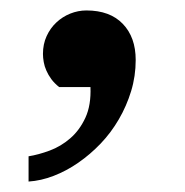

<svg xmlns="http://www.w3.org/2000/svg" viewBox="-20 -175 358 371"><path d="M242.2 -59.1Q242.2 -27.8 233.4 1Q224.6 29.8 209.7 55.4Q194.8 81.1 174.6 102.3Q154.3 123.5 131.3 139.4Q108.4 155.3 83.7 164.8Q59.1 174.3 35.2 175.8V127Q54.2 124 75.9 116Q97.7 107.9 115.7 92.3Q133.8 76.7 145 52.5Q156.2 28.3 154.8 -6.8H94.2Q85 -14.2 79.1 -22.2Q73.2 -30.3 69.6 -38.6Q65.9 -46.9 64.5 -55.2Q63 -63.5 63 -70.8Q63 -89.8 70.1 -105.2Q77.1 -120.6 88.9 -131.6Q100.6 -142.6 115.7 -148.7Q130.9 -154.8 147 -154.8Q192.4 -154.8 217.3 -128.9Q242.2 -103 242.2 -59.1Z"/></svg>

Font: Charis SIL
Style: Bold
Weight: 700
Foundry: SIL International
Version: Version 4.112